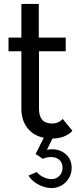

<svg xmlns="http://www.w3.org/2000/svg" viewBox="-20 -690 389 970"><path d="M346 -29 297 -89C282.3 -73.7 264.3 -66 243 -66C199 -66 177 -90.7 177 -140V-431H312V-500H176V-670H88V-500H23V-431H88V-140C88 -102 98 -70 118 -44C138 -18 165.7 -1.3 201 6L160 88L196 112C224 101.3 247.7 100.5 267 109.5C286.3 118.5 296 134.7 296 158C296 174 290.7 187.5 280 198.5C269.3 209.5 256 215 240 215C226.7 215 212.8 211.5 198.5 204.5C184.2 197.5 173.3 189 166 179L124 197C134 214.3 150.2 229.2 172.5 241.5C194.8 253.8 217.3 260 240 260C268.7 260 292.8 250 312.5 230C332.2 210 342 186 342 158C342 126 329.8 101.2 305.5 83.5C281.2 65.8 251.7 60.3 217 67L245 10C288.3 9.3 322 -3.7 346 -29Z"/></svg>

Font: Orkney
Style: Regular
Weight: 400
Designer: Samuel Oakes and Alfredo Marco Pradil
Foundry: Alfredo Marco Pradil
Version: 1.0; ttfautohint (v1.5)